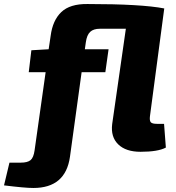

<svg xmlns="http://www.w3.org/2000/svg" viewBox="-117 -742 875 955"><path d="M699 -126 708 -8Q669 13 582 13Q509 13 471 -24Q433 -61 441 -125L509 -599H380Q348 -599 331.5 -583.5Q315 -568 310 -532L305 -497H423L407 -383H289L231 38Q209 193 49 193Q7 193 -97 180L-70 67H-14Q20 67 35 54.5Q50 42 55 6L110 -383H26L39 -492L125 -497L135 -564Q145 -641 188 -682Q231 -723 318 -722Q587 -722 700 -700L629 -165Q626 -142 633 -134Q640 -126 664 -126Z"/></svg>

Font: Exo 2.0 Extra Bold
Style: Italic
Weight: 800
Italic angle: -8°
Designer: Natanael Gama
Version: Version 1.001;PS 001.001;hotconv 1.0.70;makeotf.lib2.5.58329